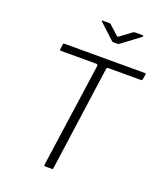

<svg xmlns="http://www.w3.org/2000/svg" viewBox="-169 -1062 986 1169"><g transform="rotate(20 324.0 -477.0)"><path d="M112 -735Q113 -740 114 -741Q115 -742 120 -742H642Q647 -742 648 -740Q649 -738 648 -733L643 -703Q642 -699 640 -696.5Q638 -694 633 -694H424Q418 -694 415 -692Q412 -690 411 -684L317 -10Q316 -3 314 -1.5Q312 0 307 0H268Q262 0 260 -2.5Q258 -5 259 -12L354 -682Q355 -694 343 -694H115Q107 -694 108 -703ZM487 -949Q492 -952 495.5 -953Q499 -954 503 -954H548Q555 -954 555.5 -951Q556 -948 550 -942L439 -859Q436 -857 432 -854.5Q428 -852 422 -852H399Q391 -852 387.5 -855.5Q384 -859 380 -863L291 -945Q287 -949 287 -951.5Q287 -954 292 -954H333Q338 -954 341 -952.5Q344 -951 348 -947L402 -898Q410 -892 411.5 -893Q413 -894 423 -901Z"/></g></svg>

Font: Libre Franklin Thin ExtraLight
Style: Italic
Weight: 250
Italic angle: -8°
Version: Version 3.000